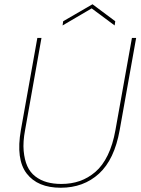

<svg xmlns="http://www.w3.org/2000/svg" viewBox="-20 -884 669 911"><path d="M79.1 -267.1 157.2 -704.1H176.8L99.1 -267.1Q88.4 -210.9 92.3 -168.2Q96.2 -125.5 109.6 -95.7Q123 -65.9 147.5 -47.1Q171.9 -28.3 202.4 -19.8Q232.9 -11.2 271 -11.2Q318.4 -11.2 358.4 -25.1Q398.4 -39.1 432.6 -68.4Q466.8 -97.7 491.2 -147.9Q515.6 -198.2 527.8 -267.1L606 -704.1H626L547.9 -267.1Q522.9 -127 449.7 -60.1Q376.5 6.8 268.1 6.8Q158.7 6.8 106.7 -60.5Q54.7 -127.9 79.1 -267.1ZM526.9 -783.2 523.9 -763.2 415 -844.2 276.9 -763.2 279.8 -783.2 418.9 -863.8Z"/></svg>

Font: SVN-Poppins Thin
Style: Italic
Weight: 100
Italic angle: -10°
Designer: Ninad Kale (Devanagari), Jonny Pinhorn (Latin)
Foundry: Indian Type Foundry
Version: Version 3.002 2017